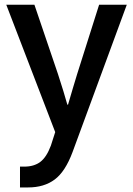

<svg xmlns="http://www.w3.org/2000/svg" viewBox="-20 -571 568 820"><path d="M6.8 -550.8H127L227.5 -254.9Q253.9 -173.8 267.6 -124H270.5Q278.3 -150.4 292 -196.8Q305.7 -243.2 309.6 -254.9L403.3 -550.8H521.5L290 78.1Q258.8 162.1 213.4 195.8Q168 229.5 100.6 229.5H65.4V140.6H84Q125 140.6 151.9 120.6Q178.7 100.6 197.3 50.8L215.8 -6.8Z"/></svg>

Font: Gothic A1 SemiBold
Style: Regular
Weight: 600
Version: Version 2.50